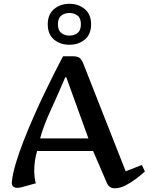

<svg xmlns="http://www.w3.org/2000/svg" viewBox="-20 -989 790 1021"><path d="M475.1 -186H177.2Q162.1 -133.3 162.1 -82Q162.1 -64 164.1 -46.9Q166 -29.8 170.4 -14.2L94.2 6.8Q82.5 9.8 72.3 9.8Q42.5 9.8 42.5 -19Q42.5 -21.5 43 -23.2Q43.5 -24.9 43.5 -26.9Q48.3 -68.8 65.4 -125Q82.5 -181.2 107.2 -244.1Q131.8 -307.1 159.9 -370.6Q188 -434.1 215.6 -491.5Q243.2 -548.8 265.6 -593.5Q288.1 -638.2 301.8 -664.1Q315.4 -689.9 315.4 -689.9H365.2Q389.6 -689.9 401.6 -682.1Q413.6 -674.3 423.3 -649.9L648.4 -78.1L734.4 -111.8L750.5 -77.1Q734.4 -62 707.3 -41Q680.2 -20 649.4 -3.9Q618.7 12.2 590.3 12.2Q576.7 12.2 565.9 5.9Q555.2 -0.5 548.3 -16.1ZM327.1 -578.1Q284.7 -479 247.3 -397.5Q210 -315.9 193.4 -252.9H450.2L332.5 -578.1ZM464.4 -859.9Q464.4 -806.6 431.2 -778.8Q397.9 -751 349.1 -751Q300.3 -751 267.1 -778.8Q233.9 -806.6 233.9 -859.9Q233.9 -912.1 267.1 -940.4Q300.3 -968.8 349.1 -968.8Q397.9 -968.8 431.2 -940.4Q464.4 -912.1 464.4 -859.9ZM410.2 -859.9Q410.2 -892.1 392.6 -906Q375 -919.9 349.1 -919.9Q323.7 -919.9 305.9 -906Q288.1 -892.1 288.1 -859.9Q288.1 -827.6 305.9 -813.7Q323.7 -799.8 349.1 -799.8Q375 -799.8 392.6 -813.7Q410.2 -827.6 410.2 -859.9Z"/></svg>

Font: Artifika
Style: Regular
Weight: 400
Designer: Yulya Zhdanova, Ivan Petrov | Cyreal.org
Foundry: Cyreal.org
Version: Version 1.102; ttfautohint (v1.8.4.7-5d5b)